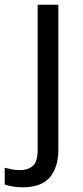

<svg xmlns="http://www.w3.org/2000/svg" viewBox="-75 -556 353 816"><path d="M22 240Q-3 240 -22 236.5Q-41 233 -55 228V157Q-40 161 -24 164Q-8 167 11 167Q43 167 64 149.5Q85 132 85 83V-536H173V80Q173 155 137 197.5Q101 240 22 240Z"/></svg>

Font: Noto Sans Tifinagh Rhissa Ixa
Style: Regular
Weight: 400
Designer: JamraPatel
Foundry: JamraPatel LLC
Version: Version 2.006; ttfautohint (v1.8.4.7-5d5b)